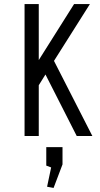

<svg xmlns="http://www.w3.org/2000/svg" viewBox="-20 -670 495 946"><path d="M101 0V-650H171V-374L345 -650H423L246 -370L435 0H358L204 -303L171 -250V0ZM244 256 212 250 232 155 208 146V55H288V140Z"/></svg>

Font: Unica One
Style: Regular
Weight: 400
Designer: Eduardo Rodriguez Tunni
Foundry: Eduardo Rodriguez Tunni
Version: Version 2.000; ttfautohint (v1.8.4.7-5d5b);gftools[0.9.23]